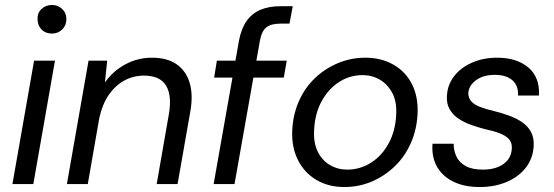

<svg xmlns="http://www.w3.org/2000/svg" viewBox="-20 -740 2227 772"><path d="M30 0 117 -496H201L114 0ZM189 -605Q163 -605 147 -621.5Q131 -638 131 -663Q130 -688 147 -704Q164 -720 189 -720Q213 -720 230 -704Q247 -688 247 -663Q247 -638 230 -621.5Q213 -605 189 -605Z M249 0 336 -496H411L402 -410H403Q435 -455 484.5 -481.5Q534 -508 591 -508Q653 -508 691 -481Q729 -454 743 -405.5Q757 -357 745 -290L694 0H610L659 -281Q672 -356 647.5 -396Q623 -436 559 -436Q516 -436 479.5 -416Q443 -396 417 -358Q391 -320 379 -264L333 0Z M839 0 941 -577Q950 -625 971.5 -655.5Q993 -686 1027 -700.5Q1061 -715 1107 -715H1157L1144 -645H1108Q1070 -645 1051 -630Q1032 -615 1025 -576L923 0ZM841 -428 852 -496H1133L1121 -428Z M1364 12Q1300 12 1251.5 -17Q1203 -46 1177.5 -97.5Q1152 -149 1155 -215Q1158 -279 1181.5 -332.5Q1205 -386 1245.5 -425Q1286 -464 1338.5 -486Q1391 -508 1449 -508Q1513 -508 1562 -480Q1611 -452 1636.5 -401.5Q1662 -351 1659 -283Q1656 -220 1632.5 -166Q1609 -112 1568.5 -72.5Q1528 -33 1476 -10.5Q1424 12 1364 12ZM1376 -58Q1428 -58 1472 -86Q1516 -114 1543 -164Q1570 -214 1573 -279Q1576 -331 1557.5 -366Q1539 -401 1507.5 -419.5Q1476 -438 1438 -438Q1386 -438 1343 -410Q1300 -382 1273 -332.5Q1246 -283 1243 -217Q1240 -166 1257.5 -130.5Q1275 -95 1306.5 -76.5Q1338 -58 1376 -58Z M1908 12Q1847 12 1803 -9.5Q1759 -31 1737 -70Q1715 -109 1719 -162H1804Q1804 -135 1815 -111Q1826 -87 1852 -72.5Q1878 -58 1921 -58Q1957 -58 1982.5 -68.5Q2008 -79 2022.5 -98Q2037 -117 2038 -144Q2039 -167 2026 -181Q2013 -195 1988 -204.5Q1963 -214 1929 -221Q1902 -228 1874 -238Q1846 -248 1823.5 -263Q1801 -278 1788 -300.5Q1775 -323 1777 -354Q1779 -398 1805 -432.5Q1831 -467 1876.5 -487.5Q1922 -508 1979 -508Q2058 -508 2104.5 -468.5Q2151 -429 2147 -356H2063Q2065 -395 2040.5 -417Q2016 -439 1969 -439Q1923 -439 1894 -417.5Q1865 -396 1863 -366Q1863 -346 1875 -332.5Q1887 -319 1910.5 -310Q1934 -301 1968 -293Q2000 -285 2028.5 -274.5Q2057 -264 2079.5 -248.5Q2102 -233 2114.5 -210.5Q2127 -188 2126 -156Q2124 -105 2095.5 -67.5Q2067 -30 2018.5 -9Q1970 12 1908 12Z"/></svg>

Font: DM Sans 28pt
Style: Italic
Weight: 400
Italic angle: -10°
Version: Version 4.004;gftools[0.9.30]